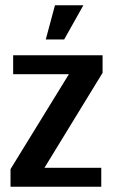

<svg xmlns="http://www.w3.org/2000/svg" viewBox="-20 -710 430 730"><path d="M20 0V-67L242 -428H30V-500H370V-433L149 -72H365V0ZM154 -560 189 -690H297L224 -560Z"/></svg>

Font: Cuprum SemiBold
Style: Regular
Weight: 600
Designer: Jovanny Lemonad
Foundry: Jovanny Lemonad
Version: Version 3.000